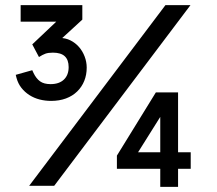

<svg xmlns="http://www.w3.org/2000/svg" viewBox="-20 -720 839 744"><path d="M178 -329Q210 -329 235.5 -338.5Q261 -348 279 -365.5Q297 -383 306.5 -406.5Q316 -430 316 -458Q316 -480 308 -501Q300 -522 286 -538Q272 -554 253 -563.5Q234 -573 212 -573Q208 -573 204.5 -573Q201 -573 198 -572L214 -566L299 -644V-700H60V-636H198L105 -548L131 -499Q145 -508 156 -512Q167 -516 185 -516Q216 -516 231 -502Q246 -488 246 -460Q246 -429 227.5 -411.5Q209 -394 176 -394Q150 -394 135 -405Q120 -416 110 -437L105 -448L41 -430L44 -418Q50 -396 63 -379.5Q76 -363 94 -351.5Q112 -340 133.5 -334.5Q155 -329 178 -329ZM93 0H190L718 -700H621ZM433 -66H601V4H670V-66H719V-130H670V-362H584L433 -117ZM515 -130 601 -267V-130Z"/></svg>

Font: Fixel Variable
Style: Regular
Weight: 100
Width: 3
Designer: AlfaBravo + MacPaw
Foundry: Kyrylo Tkachov, Marchela Mozhyna, Serhii Makarenko, Maria Weinstein, Zakhar Kryvoshyya
Version: Version 1.211